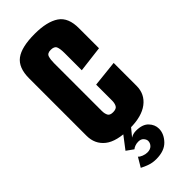

<svg xmlns="http://www.w3.org/2000/svg" viewBox="-265 -667 907 907"><g transform="rotate(-45 188.5 -213.5)"><path d="M194 8Q105 8 64.5 -24.5Q24 -57 24 -112V-496Q24 -567 63.5 -596.5Q103 -626 191 -626Q273 -626 316 -597Q359 -568 358 -495V-363L227 -347V-462Q227 -491 221 -505Q215 -519 191 -519Q168 -519 163 -503Q158 -487 158 -463V-144Q158 -127 164 -114.5Q170 -102 191 -102Q214 -102 220.5 -114.5Q227 -127 227 -144V-251L358 -265V-112Q358 -57 315.5 -24.5Q273 8 194 8ZM179 199Q155 199 135 192Q115 185 98 176L126 129Q131 136 145 141.5Q159 147 172 147Q192 147 202.5 136Q213 125 213 111Q213 101 204 90.5Q195 80 177 80Q165 80 154.5 84Q144 88 139 93L104 68L156 0H208L170 46Q186 36 206 36Q249 36 269.5 57.5Q290 79 290 106Q290 140 262 169.5Q234 199 179 199Z"/></g></svg>

Font: Smooch Sans ExtraBold
Style: Regular
Weight: 800
Designer: Robert E. Leuschke
Foundry: Robert E. Leuschke
Version: Version 1.010